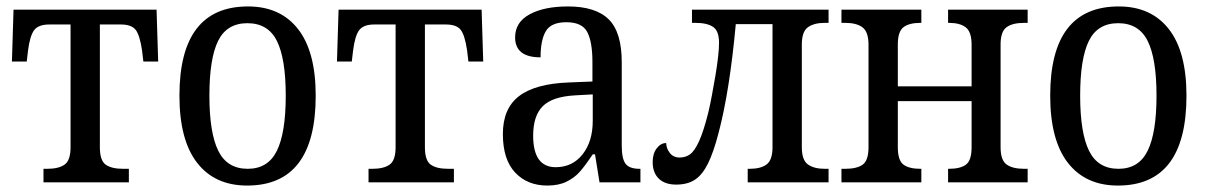

<svg xmlns="http://www.w3.org/2000/svg" viewBox="-20 -566 3752 596"><path d="M115 -42H127Q162 -42 180.5 -55Q199 -68 199 -109V-490H133Q100 -490 86.5 -473Q73 -456 67 -409L63 -375H17L22 -536H466L471 -375H425L421 -409Q414 -457 401 -473.5Q388 -490 355 -490H290V-109Q290 -68 308 -55Q326 -42 362 -42H380V0H115Z M537 -269Q537 -546 750 -546Q850 -546 905 -476Q960 -406 960 -269Q960 10 747 10Q647 10 592 -60.5Q537 -131 537 -269ZM867 -269Q867 -384 839.5 -439Q812 -494 748 -494Q684 -494 657 -439Q630 -384 630 -269Q630 -154 657.5 -98Q685 -42 749 -42Q812 -42 839.5 -98Q867 -154 867 -269Z M1124 -42H1136Q1171 -42 1189.5 -55Q1208 -68 1208 -109V-490H1142Q1109 -490 1095.5 -473Q1082 -456 1076 -409L1072 -375H1026L1031 -536H1475L1480 -375H1434L1430 -409Q1423 -457 1410 -473.5Q1397 -490 1364 -490H1299V-109Q1299 -68 1317 -55Q1335 -42 1371 -42H1389V0H1124Z M1541 -150Q1541 -229 1591 -267.5Q1641 -306 1745 -310L1819 -313V-373Q1819 -436 1803 -466.5Q1787 -497 1738 -497Q1691 -497 1674.5 -469.5Q1658 -442 1658 -388Q1579 -388 1579 -450Q1579 -497 1624 -521.5Q1669 -546 1743 -546Q1829 -546 1869.5 -506Q1910 -466 1910 -373V-114Q1910 -73 1922 -57.5Q1934 -42 1965 -42H1968V0H1841L1827 -87H1820Q1796 -51 1779.5 -32.5Q1763 -14 1738.5 -2Q1714 10 1679 10Q1617 10 1579 -30.5Q1541 -71 1541 -150ZM1820 -191V-273L1765 -270Q1694 -266 1664.5 -236Q1635 -206 1635 -145Q1635 -47 1705 -47Q1757 -47 1788.5 -87Q1820 -127 1820 -191Z M2006 -63Q2006 -89 2018.5 -105.5Q2031 -122 2048 -122Q2048 -106 2059 -91.5Q2070 -77 2090 -77Q2108 -77 2122 -87Q2136 -97 2150 -127.5Q2164 -158 2179 -218Q2190 -266 2201 -332.5Q2212 -399 2212 -433Q2212 -470 2193.5 -482.5Q2175 -495 2139 -495H2128V-536H2552V-495H2540Q2507 -495 2488 -481.5Q2469 -468 2469 -428V-109Q2469 -69 2488 -55.5Q2507 -42 2540 -42H2552V0H2301V-42H2308Q2341 -42 2359.5 -55.5Q2378 -69 2378 -109V-491H2264Q2245 -284 2211 -155Q2195 -93 2177.5 -58Q2160 -23 2137 -8Q2114 7 2079 7Q2044 7 2025 -11.5Q2006 -30 2006 -63Z M2592 -42H2604Q2640 -42 2658 -55Q2676 -68 2676 -109V-427Q2676 -467 2657.5 -481Q2639 -495 2604 -495H2592V-536H2840V-495H2837Q2802 -495 2784.5 -481.5Q2767 -468 2767 -428V-298H2996V-427Q2996 -467 2978 -481Q2960 -495 2926 -495H2923V-536H3170V-495H3159Q3123 -495 3104.5 -481.5Q3086 -468 3086 -428V-109Q3086 -69 3104.5 -55.5Q3123 -42 3159 -42H3170V0H2923V-42H2926Q2961 -42 2978.5 -55Q2996 -68 2996 -109V-252H2767V-109Q2767 -68 2784.5 -55Q2802 -42 2837 -42H2840V0H2592Z M3240 -269Q3240 -546 3453 -546Q3553 -546 3608 -476Q3663 -406 3663 -269Q3663 10 3450 10Q3350 10 3295 -60.5Q3240 -131 3240 -269ZM3570 -269Q3570 -384 3542.5 -439Q3515 -494 3451 -494Q3387 -494 3360 -439Q3333 -384 3333 -269Q3333 -154 3360.5 -98Q3388 -42 3452 -42Q3515 -42 3542.5 -98Q3570 -154 3570 -269Z"/></svg>

Font: Noto Serif Narrow
Style: Regular
Weight: 400
Width: 4
Designer: Monotype Design Team
Foundry: Monotype Imaging Inc.
Version: Version 1.001